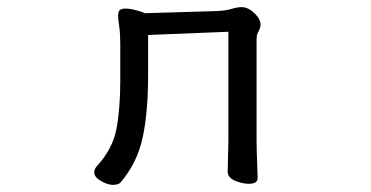

<svg xmlns="http://www.w3.org/2000/svg" viewBox="-20 -506 1040 538"><path d="M657 -486Q675 -486 692.5 -469.5Q710 -453 710 -437Q710 -428 704.5 -418.5Q699 -409 699 -398V-110Q699 -86 700.5 -52Q702 -18 702 -7Q702 9 677 9Q660 9 640 1Q618 -8 618 -25Q618 -33 619 -69Q620 -105 620 -113V-417L395 -408V-297Q395 -190 379.5 -119.5Q364 -49 318 5Q312 12 296.5 12Q281 12 263 1Q244 -9 244 -24Q244 -30 250 -39Q295 -87 306 -143.5Q317 -200 317 -280V-383Q317 -412 314 -432.5Q311 -453 311 -461Q311 -471 314 -476Q319 -482 332 -482Q350 -482 382 -471Q383 -470 384.5 -469.5Q386 -469 387 -469L587 -475Q612 -476 628.5 -481Q645 -486 657 -486Z"/></svg>

Font: Moon Stars Kai HW
Style: Bold
Weight: 700
Designer: GuiWonder
Version: Version 1.101